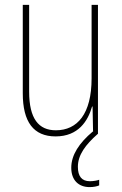

<svg xmlns="http://www.w3.org/2000/svg" viewBox="-20 -613 498 784"><path d="M298 68C298 20 329 -22 379 -66H380V-593H354V-293C354 -148 296 -81 208 -81C138 -81 99 -128 99 -239V-593H73V-232C73 -115 117 -56 207 -56C300 -56 339 -119 356 -178H358L360 -75L359 -76C303 -29 271 20 271 72C271 123 301 151 346 151C362 151 376 148 385 144V121C378 124 361 127 347 127C314 127 298 107 298 68Z"/></svg>

Font: Noto Sans Malayalam UI Condensed Thin
Style: Regular
Weight: 100
Width: 3
Designer: Jelle Bosma - Monotype Design Team
Foundry: Monotype Imaging Inc.
Version: Version 2.104